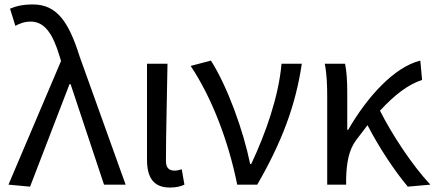

<svg xmlns="http://www.w3.org/2000/svg" viewBox="-20 -829 1952 862"><path d="M115 9 292 -451H297L447 0H544L338 -574C289 -730 236 -809 128 -809C80 -809 51 -801 25 -790L49 -713C68 -723 88 -732 118 -732C180 -732 217 -678 247 -578L254 -555L18 0Z M743 13C774 13 793 7 808 0L796 -69C784 -65 773 -63 763 -63C740 -63 725 -75 725 -106C725 -237 730 -396 732 -543H640V-112C640 -32 669 13 743 13Z M1045 0H1135C1245 -191 1307 -354 1335 -543H1244C1231 -396 1174 -233 1108 -93H1103C1073 -241 1002 -439 927 -557L836 -533C929 -394 1005 -199 1045 0Z M1811 9 1912 0C1829 -89 1740 -225 1686 -332C1753 -405 1815 -451 1875 -470L1867 -557C1750 -528 1629 -395 1543 -246H1539V-416C1539 -464 1536 -514 1529 -543H1438C1448 -495 1449 -438 1449 -394V0H1534V-28C1536 -99 1546 -156 1579 -200L1630 -267C1682 -166 1754 -58 1811 9Z"/></svg>

Font: GenYoGothic2 TW R
Style: Regular
Weight: 400
Version: Version 2.100;PS 2.1;hotconv 16.6.51;makeotf.lib2.5.65220 DE